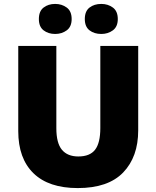

<svg xmlns="http://www.w3.org/2000/svg" viewBox="-20 -948 797 978"><path d="M684 -284Q684 -149 607.5 -69.5Q531 10 376 10Q228 10 150.5 -65.5Q73 -141 73 -280V-714H267V-295Q267 -219 295.5 -185Q324 -151 379 -151Q438 -151 464.5 -185.5Q491 -220 491 -296V-714H684ZM178 -851Q178 -891 202 -909.5Q226 -928 261 -928Q295 -928 320 -909.5Q345 -891 345 -851Q345 -812 320 -793.5Q295 -775 261 -775Q226 -775 202 -793.5Q178 -812 178 -851ZM412 -851Q412 -891 436 -909.5Q460 -928 496 -928Q530 -928 555 -909.5Q580 -891 580 -851Q580 -812 555 -793.5Q530 -775 496 -775Q460 -775 436 -793.5Q412 -812 412 -851Z"/></svg>

Font: Noto Sans Lao Black
Style: Regular
Weight: 900
Designer: Monotype Design Team
Foundry: Monotype Imaging Inc.
Version: Version 2.003; ttfautohint (v1.8.4.7-5d5b)